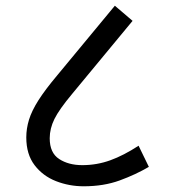

<svg xmlns="http://www.w3.org/2000/svg" viewBox="-20 -652 591 672"><path d="M273 0Q222 0 176 -18Q130 -36 101 -74Q72 -112 72 -171Q72 -202 81.5 -233Q91 -264 114.5 -301Q138 -338 180 -388L382 -632L444 -579L233 -324Q187 -269 170.5 -235.5Q154 -202 154 -168Q154 -117 187 -95.5Q220 -74 268 -74Q319 -74 366 -91Q413 -108 465 -142L501 -68Q455 -41 399 -20.5Q343 0 273 0Z"/></svg>

Font: Go Noto Current
Style: Regular
Weight: 400
Designer: Monotype Design Team
Foundry: Monotype Imaging Inc.
Version: Version 2.007; ttfautohint (v1.8) -l 8 -r 50 -G 200 -x 14 -D